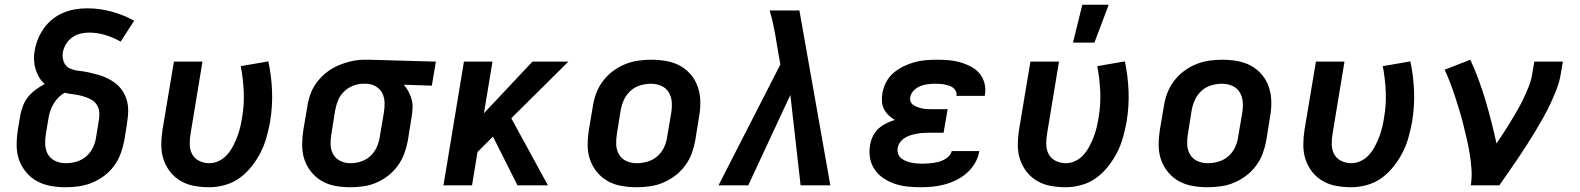

<svg xmlns="http://www.w3.org/2000/svg" viewBox="-20 -779 6640 807"><path d="M257 8Q224 8 193 2.5Q162 -3 135.5 -17.5Q109 -32 89.5 -55.5Q70 -79 60 -107.5Q50 -136 50 -168.5Q50 -201 55 -233L65 -293Q69 -314 76.5 -334Q84 -354 98 -371.5Q112 -389 130.5 -402.5Q149 -416 168 -426Q154 -438 144.5 -454Q135 -470 129.5 -488.5Q124 -507 123 -527Q122 -547 126 -567Q130 -592 140 -616Q150 -640 165.5 -661.5Q181 -683 202 -699.5Q223 -716 247.5 -726Q272 -736 297 -740Q322 -744 347 -744Q400 -744 450 -730Q500 -716 544 -692L487 -604Q458 -621 424 -631.5Q390 -642 354 -642Q336 -642 317.5 -637.5Q299 -633 283 -621.5Q267 -610 257 -593Q247 -576 244 -558Q241 -537 248.5 -518Q256 -499 274.5 -491Q293 -483 313.5 -481Q334 -479 354 -474.5Q374 -470 393.5 -464.5Q413 -459 430.5 -450.5Q448 -442 463.5 -430.5Q479 -419 490.5 -403.5Q502 -388 509 -369.5Q516 -351 518 -330.5Q520 -310 517.5 -289Q515 -268 512 -247L502 -187Q497 -160 487 -133Q477 -106 459.5 -82Q442 -58 418 -40Q394 -22 367 -11Q340 0 312 4Q284 8 257 8ZM257 -93Q279 -93 301.5 -99.5Q324 -106 342.5 -122Q361 -138 371 -159.5Q381 -181 384 -203L394 -264Q398 -283 397.5 -302.5Q397 -322 387.5 -337.5Q378 -353 361.5 -361.5Q345 -370 327 -375Q309 -380 289.5 -382.5Q270 -385 252 -389Q237 -381 224.5 -368Q212 -355 203.5 -340Q195 -325 190 -309Q185 -293 183 -277L173 -217Q169 -193 170 -170.5Q171 -148 182 -129.5Q193 -111 213.5 -102Q234 -93 257 -93Z M860 8Q828 8 797 2.5Q766 -3 740 -18Q714 -33 695.5 -56.5Q677 -80 667.5 -108.5Q658 -137 658 -169Q658 -201 663 -233L711 -520H831L781 -217Q777 -194 777.5 -171.5Q778 -149 788 -130.5Q798 -112 818 -102.5Q838 -93 860 -93Q880 -93 900 -102.5Q920 -112 934.5 -128.5Q949 -145 959 -164Q969 -183 976.5 -202.5Q984 -222 989 -242Q994 -262 997 -282Q1007 -338 1004.5 -393.5Q1002 -449 992 -501L1108 -521Q1121 -460 1123.5 -396Q1126 -332 1115 -266Q1109 -234 1100 -201.5Q1091 -169 1075.5 -138.5Q1060 -108 1038 -80Q1016 -52 988 -31.5Q960 -11 926 -1.5Q892 8 860 8Z M1453 8Q1420 8 1389.5 2.5Q1359 -3 1333 -18Q1307 -33 1288 -56.5Q1269 -80 1259.5 -108.5Q1250 -137 1250 -169Q1250 -201 1255 -233L1272 -333Q1276 -360 1286 -386.5Q1296 -413 1314 -436Q1332 -459 1355 -476.5Q1378 -494 1404.5 -505Q1431 -516 1458.5 -522Q1486 -528 1513 -528H1531L1812 -520L1795 -419L1677 -423Q1689 -410 1697 -394.5Q1705 -379 1710 -361.5Q1715 -344 1714 -325Q1713 -306 1710 -287L1694 -187Q1689 -160 1679 -133Q1669 -106 1652 -82.5Q1635 -59 1612 -41Q1589 -23 1562.5 -11.5Q1536 0 1508 4Q1480 8 1453 8ZM1453 -93Q1475 -93 1497 -100Q1519 -107 1536.5 -123Q1554 -139 1563.5 -160.5Q1573 -182 1576 -203L1593 -303Q1597 -325 1596.5 -346.5Q1596 -368 1587.5 -386Q1579 -404 1561 -415Q1543 -426 1522 -427H1507Q1486 -427 1465 -419Q1444 -411 1427 -395Q1410 -379 1401.5 -358.5Q1393 -338 1389 -317L1373 -217Q1369 -194 1369.5 -171.5Q1370 -149 1380.5 -130.5Q1391 -112 1410.5 -102.5Q1430 -93 1453 -93Z M2155 0 2052 -205 1987 -140 1964 0H1844L1930 -520H2050L2014 -303L2218 -520H2369L2129 -282L2283 0Z M2656 8Q2624 8 2592.5 2.5Q2561 -3 2535 -17.5Q2509 -32 2489.5 -55.5Q2470 -79 2460 -108Q2450 -137 2450 -169Q2450 -201 2455 -233L2472 -333Q2476 -360 2486 -387Q2496 -414 2514 -438Q2532 -462 2556 -480Q2580 -498 2607 -509Q2634 -520 2662 -524Q2690 -528 2717 -528Q2749 -528 2780.5 -522.5Q2812 -517 2838.5 -502.5Q2865 -488 2884.5 -464.5Q2904 -441 2913.5 -412Q2923 -383 2923.5 -351Q2924 -319 2918 -287L2902 -187Q2897 -160 2887 -133Q2877 -106 2859 -82Q2841 -58 2817 -40Q2793 -22 2766.5 -11Q2740 0 2711.5 4Q2683 8 2656 8ZM2656 -93Q2678 -93 2701 -99.5Q2724 -106 2742.5 -122Q2761 -138 2771 -159.5Q2781 -181 2784 -203L2801 -303Q2805 -326 2803.5 -349Q2802 -372 2791 -390.5Q2780 -409 2760 -418Q2740 -427 2717 -427Q2695 -427 2672 -420.5Q2649 -414 2631 -398Q2613 -382 2603 -360.5Q2593 -339 2589 -317L2573 -217Q2569 -194 2570 -171Q2571 -148 2582 -129.5Q2593 -111 2613 -102Q2633 -93 2656 -93Z M3000 0 3260 -508 3247 -582Q3241 -621 3233.5 -659.5Q3226 -698 3215 -735H3340L3470 0H3345L3302 -380L3125 0Z M3850 8Q3822 8 3794 5Q3766 2 3741 -6.5Q3716 -15 3694 -29.5Q3672 -44 3657 -65.5Q3642 -87 3637 -114Q3632 -141 3637 -169Q3640 -188 3648.5 -206Q3657 -224 3671.5 -237.5Q3686 -251 3704 -260Q3722 -269 3741 -275Q3727 -283 3715 -294.5Q3703 -306 3695.5 -320.5Q3688 -335 3687 -352.5Q3686 -370 3689 -388Q3693 -411 3704.5 -433.5Q3716 -456 3735.5 -472.5Q3755 -489 3777.5 -500Q3800 -511 3823.5 -517.5Q3847 -524 3870.5 -526Q3894 -528 3918 -528Q3943 -528 3967.5 -526Q3992 -524 4015 -517.5Q4038 -511 4059.5 -500Q4081 -489 4096 -471.5Q4111 -454 4117.5 -430.5Q4124 -407 4120 -382L4119 -376H4000V-377Q4002 -387 3997.5 -396Q3993 -405 3985.5 -410.5Q3978 -416 3969 -419Q3960 -422 3950 -424Q3940 -426 3929.5 -426.5Q3919 -427 3909 -427Q3894 -427 3878.5 -425Q3863 -423 3848 -417Q3833 -411 3821 -399Q3809 -387 3806 -372Q3804 -361 3807.5 -352Q3811 -343 3819.5 -337.5Q3828 -332 3837.5 -328.5Q3847 -325 3856.5 -323Q3866 -321 3876.5 -320.5Q3887 -320 3897 -320H3963L3946 -221H3880Q3868 -221 3855.5 -220Q3843 -219 3830.5 -216.5Q3818 -214 3805.5 -210Q3793 -206 3781.5 -198.5Q3770 -191 3762.5 -180Q3755 -169 3753 -156Q3751 -144 3755 -132.5Q3759 -121 3767.5 -114Q3776 -107 3787 -102.5Q3798 -98 3809.5 -95.5Q3821 -93 3833.5 -92Q3846 -91 3858 -91Q3870 -91 3881 -92Q3892 -93 3904 -94.5Q3916 -96 3927.5 -99.5Q3939 -103 3949.5 -108.5Q3960 -114 3969 -123.5Q3978 -133 3980 -144H4097L4096 -143Q4092 -118 4078.5 -94.5Q4065 -71 4045 -53Q4025 -35 4001 -23Q3977 -11 3951.5 -4Q3926 3 3900.5 5.5Q3875 8 3850 8Z M4460 8Q4428 8 4397 2.5Q4366 -3 4340 -18Q4314 -33 4295.5 -56.5Q4277 -80 4267.5 -108.5Q4258 -137 4258 -169Q4258 -201 4263 -233L4311 -520H4431L4381 -217Q4377 -194 4377.5 -171.5Q4378 -149 4388 -130.5Q4398 -112 4418 -102.5Q4438 -93 4460 -93Q4480 -93 4500 -102.5Q4520 -112 4534.5 -128.5Q4549 -145 4559 -164Q4569 -183 4576.5 -202.5Q4584 -222 4589 -242Q4594 -262 4597 -282Q4607 -338 4604.5 -393.5Q4602 -449 4592 -501L4708 -521Q4721 -460 4723.5 -396Q4726 -332 4715 -266Q4709 -234 4700 -201.5Q4691 -169 4675.5 -138.5Q4660 -108 4638 -80Q4616 -52 4588 -31.5Q4560 -11 4526 -1.5Q4492 8 4460 8ZM4490 -600 4529 -759H4640L4580 -600Z M5056 8Q5024 8 4992.5 2.5Q4961 -3 4935 -17.5Q4909 -32 4889.5 -55.5Q4870 -79 4860 -108Q4850 -137 4850 -169Q4850 -201 4855 -233L4872 -333Q4876 -360 4886 -387Q4896 -414 4914 -438Q4932 -462 4956 -480Q4980 -498 5007 -509Q5034 -520 5062 -524Q5090 -528 5117 -528Q5149 -528 5180.5 -522.5Q5212 -517 5238.5 -502.5Q5265 -488 5284.5 -464.5Q5304 -441 5313.5 -412Q5323 -383 5323.5 -351Q5324 -319 5318 -287L5302 -187Q5297 -160 5287 -133Q5277 -106 5259 -82Q5241 -58 5217 -40Q5193 -22 5166.5 -11Q5140 0 5111.5 4Q5083 8 5056 8ZM5056 -93Q5078 -93 5101 -99.5Q5124 -106 5142.5 -122Q5161 -138 5171 -159.5Q5181 -181 5184 -203L5201 -303Q5205 -326 5203.5 -349Q5202 -372 5191 -390.5Q5180 -409 5160 -418Q5140 -427 5117 -427Q5095 -427 5072 -420.5Q5049 -414 5031 -398Q5013 -382 5003 -360.5Q4993 -339 4989 -317L4973 -217Q4969 -194 4970 -171Q4971 -148 4982 -129.5Q4993 -111 5013 -102Q5033 -93 5056 -93Z M5660 8Q5628 8 5597 2.5Q5566 -3 5540 -18Q5514 -33 5495.5 -56.5Q5477 -80 5467.5 -108.5Q5458 -137 5458 -169Q5458 -201 5463 -233L5511 -520H5631L5581 -217Q5577 -194 5577.5 -171.5Q5578 -149 5588 -130.5Q5598 -112 5618 -102.5Q5638 -93 5660 -93Q5680 -93 5700 -102.5Q5720 -112 5734.5 -128.5Q5749 -145 5759 -164Q5769 -183 5776.5 -202.5Q5784 -222 5789 -242Q5794 -262 5797 -282Q5807 -338 5804.5 -393.5Q5802 -449 5792 -501L5908 -521Q5921 -460 5923.5 -396Q5926 -332 5915 -266Q5909 -234 5900 -201.5Q5891 -169 5875.5 -138.5Q5860 -108 5838 -80Q5816 -52 5788 -31.5Q5760 -11 5726 -1.5Q5692 8 5660 8Z M6162 0Q6167 -33 6165 -65Q6163 -97 6158 -128.5Q6153 -160 6146 -190.5Q6139 -221 6131.5 -251.5Q6124 -282 6115 -312Q6106 -342 6096.5 -371Q6087 -400 6076 -429Q6065 -458 6052 -486L6160 -528Q6179 -487 6195 -443.5Q6211 -400 6224 -356Q6237 -312 6248.5 -267Q6260 -222 6270 -176Q6286 -199 6301 -222.5Q6316 -246 6330.5 -269.5Q6345 -293 6358.5 -317Q6372 -341 6384 -366Q6396 -391 6406 -416.5Q6416 -442 6420 -468L6429 -520H6549L6540 -468Q6535 -436 6523 -405Q6511 -374 6497 -344Q6483 -314 6466.5 -284.5Q6450 -255 6432.5 -226Q6415 -197 6396.5 -168.5Q6378 -140 6359 -111.5Q6340 -83 6320.5 -55.5Q6301 -28 6282 0Z"/></svg>

Font: Iosevka Extended Oblique
Style: Bold
Weight: 700
Width: 7
Italic angle: -9°
Monospace: yes
Designer: Belleve Invis
Foundry: Belleve Invis
Version: Version 32.5.0; ttfautohint (v1.8.4)